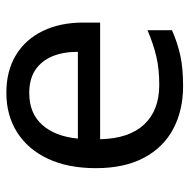

<svg xmlns="http://www.w3.org/2000/svg" viewBox="-16 -570 596 604"><g transform="rotate(-90 282.0 -268.0)"><path d="M292 -546Q361 -546 410.5 -516Q460 -486 486.5 -431.5Q513 -377 513 -304V-251H146Q148 -160 192.5 -112.5Q237 -65 317 -65Q368 -65 407.5 -74.5Q447 -84 489 -102V-25Q448 -7 408 1.5Q368 10 313 10Q237 10 178.5 -21Q120 -52 87.5 -113.5Q55 -175 55 -264Q55 -352 84.5 -415Q114 -478 167.5 -512Q221 -546 292 -546ZM291 -474Q228 -474 191.5 -433.5Q155 -393 148 -321H421Q421 -367 407 -401Q393 -435 364.5 -454.5Q336 -474 291 -474Z"/></g></svg>

Font: kannada25
Style: Book
Weight: 400
Designer: Jelle Bosma - Monotype Design Team
Foundry: Monotype Imaging Inc.
Version: Version 2.003